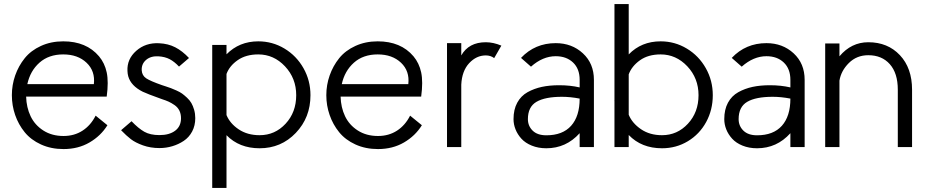

<svg xmlns="http://www.w3.org/2000/svg" viewBox="-20 -720 4544 940"><path d="M448.2 -153.8 505.9 -106.9Q473.6 -54.7 418.2 -22.5Q362.8 9.8 291 9.8Q230 9.8 180.7 -12.7Q131.3 -35.2 100.8 -72.8Q70.3 -110.4 54.2 -157Q38.1 -203.6 38.1 -253.9Q38.1 -304.2 54.4 -350.8Q70.8 -397.5 101.1 -435.1Q131.3 -472.7 180.4 -495.1Q229.5 -517.6 289.6 -517.6Q402.8 -517.6 464.8 -444.3Q492.7 -411.1 502.4 -365.5Q512.2 -319.8 502.4 -247.1H107.9Q109.4 -193.8 129.9 -150.9Q150.4 -107.9 192.1 -81.1Q233.9 -54.2 291 -54.2Q343.8 -54.2 384 -80.3Q424.3 -106.4 448.2 -153.8ZM113.8 -308.1H439.5Q446.8 -372.1 403.8 -412.8Q360.8 -453.6 289.6 -453.6Q218.8 -453.6 173.3 -413.3Q127.9 -373 113.8 -308.1Z M905.3 -436 856.4 -394Q834 -418 810.8 -430.2Q787.6 -442.4 755.4 -444.3Q718.3 -446.3 695.3 -426.8Q672.4 -407.2 673.8 -376Q675.3 -350.1 696 -336.4Q716.8 -322.8 772.9 -303.2Q775.9 -302.2 792.2 -296.9Q808.6 -291.5 817.1 -288.3Q825.7 -285.2 843.3 -277.3Q860.8 -269.5 871.3 -262Q881.8 -254.4 895.5 -241.7Q909.2 -229 917 -215.3Q924.8 -201.7 930.4 -182.6Q936 -163.6 936 -141.6Q936 -105 920.7 -76.2Q905.3 -47.4 879.6 -30.3Q854 -13.2 823.7 -4.2Q793.5 4.9 760.7 4.9Q716.8 4.9 679.9 -8.3Q643.1 -21.5 620.8 -38.6Q598.6 -55.7 572.8 -82.5L624 -126.5Q657.7 -91.3 686.5 -75Q715.3 -58.6 760.7 -58.6Q809.1 -58.6 837.6 -80.1Q866.2 -101.6 866.2 -141.1Q866.2 -162.1 858.2 -178.5Q850.1 -194.8 834.5 -205.6Q818.8 -216.3 805.4 -222.4Q792 -228.5 772 -234.9Q699.7 -260.7 678.7 -271Q621.1 -299.8 607.9 -346.2Q604.5 -358.4 604 -372.6Q601.1 -430.7 647 -471.2Q692.9 -511.7 758.8 -508.3Q803.2 -506.3 837.9 -488.5Q872.6 -470.7 905.3 -436Z M1088.9 -500V-454.1Q1151.4 -517.6 1244.6 -517.6Q1314 -517.6 1372.8 -482.2Q1431.6 -446.8 1465.8 -386.2Q1500 -325.7 1500 -253.9Q1500 -144.5 1428.2 -69.3Q1356.4 5.9 1251 5.9Q1151.4 5.9 1088.9 -58.1V200.2H1019V-500ZM1088.9 -357.9V-156.7Q1106 -115.2 1148.7 -86.7Q1191.4 -58.1 1251 -58.1Q1326.2 -58.1 1378.2 -114.3Q1430.2 -170.4 1430.2 -253.9Q1430.2 -336.9 1375.2 -395.3Q1320.3 -453.6 1244.6 -453.6Q1184.1 -453.6 1143.8 -425.5Q1103.5 -397.5 1088.9 -357.9Z M1987.8 -153.8 2045.4 -106.9Q2013.2 -54.7 1957.8 -22.5Q1902.3 9.8 1830.6 9.8Q1769.5 9.8 1720.2 -12.7Q1670.9 -35.2 1640.4 -72.8Q1609.9 -110.4 1593.8 -157Q1577.6 -203.6 1577.6 -253.9Q1577.6 -304.2 1594 -350.8Q1610.4 -397.5 1640.6 -435.1Q1670.9 -472.7 1720 -495.1Q1769 -517.6 1829.1 -517.6Q1942.4 -517.6 2004.4 -444.3Q2032.2 -411.1 2042 -365.5Q2051.8 -319.8 2042 -247.1H1647.5Q1648.9 -193.8 1669.4 -150.9Q1689.9 -107.9 1731.7 -81.1Q1773.4 -54.2 1830.6 -54.2Q1883.3 -54.2 1923.6 -80.3Q1963.9 -106.4 1987.8 -153.8ZM1653.3 -308.1H1979Q1986.3 -372.1 1943.4 -412.8Q1900.4 -453.6 1829.1 -453.6Q1758.3 -453.6 1712.9 -413.3Q1667.5 -373 1653.3 -308.1Z M2238.3 -508.8V-448.7Q2274.9 -513.2 2358.4 -513.2Q2395.5 -513.2 2434.6 -496.6L2399.4 -435.5Q2382.3 -448.7 2358.4 -448.7Q2312.5 -448.7 2277.1 -410.9Q2241.7 -373 2238.3 -305.7V0H2168.5V-508.8Z M2579.6 -393.6 2530.8 -436.5Q2599.1 -508.8 2700.7 -508.8Q2779.8 -508.8 2833.7 -459Q2887.7 -409.2 2887.7 -329.1V0H2817.9V-67.9Q2751.5 5.9 2654.8 5.9Q2615.2 5.9 2583.5 -7.1Q2551.8 -20 2532.7 -41Q2513.7 -62 2503.9 -86.7Q2494.1 -111.3 2494.1 -136.7Q2494.1 -183.6 2512.2 -217Q2530.3 -250.5 2562.7 -268.6Q2595.2 -286.6 2633.1 -294.7Q2670.9 -302.7 2717.3 -302.7Q2772 -302.7 2817.9 -292V-329.1Q2817.9 -383.3 2785.4 -414.1Q2752.9 -444.8 2700.7 -444.8Q2637.2 -444.8 2579.6 -393.6ZM2731.4 -246.1Q2648.4 -246.1 2606.4 -221.4Q2564.5 -196.8 2564.5 -136.7Q2564.5 -103.5 2587.6 -80.6Q2610.8 -57.6 2654.8 -57.6Q2734.4 -57.6 2776.1 -104.2Q2817.9 -150.9 2817.9 -237.3Q2772 -246.1 2731.4 -246.1Z M3058.1 -700.2V-453.6Q3120.1 -517.6 3214.4 -517.6Q3283.7 -517.6 3342.5 -482.2Q3401.4 -446.8 3435.5 -386.2Q3469.7 -325.7 3469.7 -253.9Q3469.7 -182.1 3437.3 -122.6Q3404.8 -63 3347.7 -28.6Q3290.5 5.9 3221.2 5.9Q3120.6 5.9 3058.1 -59.1V0H2988.3V-224.6L2987.8 -228.5L2988.3 -228V-700.2ZM3058.1 -356V-158.2Q3075.2 -116.7 3118.2 -87.4Q3161.1 -58.1 3221.2 -58.1Q3295.9 -58.1 3347.9 -114.3Q3399.9 -170.4 3399.9 -253.9Q3399.9 -336.9 3345 -395.3Q3290 -453.6 3214.4 -453.6Q3153.3 -453.6 3113 -424.8Q3072.8 -396 3058.1 -356Z M3611.3 -393.6 3562.5 -436.5Q3630.9 -508.8 3732.4 -508.8Q3811.5 -508.8 3865.5 -459Q3919.4 -409.2 3919.4 -329.1V0H3849.6V-67.9Q3783.2 5.9 3686.5 5.9Q3647 5.9 3615.2 -7.1Q3583.5 -20 3564.5 -41Q3545.4 -62 3535.6 -86.7Q3525.9 -111.3 3525.9 -136.7Q3525.9 -183.6 3543.9 -217Q3562 -250.5 3594.5 -268.6Q3627 -286.6 3664.8 -294.7Q3702.6 -302.7 3749 -302.7Q3803.7 -302.7 3849.6 -292V-329.1Q3849.6 -383.3 3817.1 -414.1Q3784.7 -444.8 3732.4 -444.8Q3668.9 -444.8 3611.3 -393.6ZM3763.2 -246.1Q3680.2 -246.1 3638.2 -221.4Q3596.2 -196.8 3596.2 -136.7Q3596.2 -103.5 3619.4 -80.6Q3642.6 -57.6 3686.5 -57.6Q3766.1 -57.6 3807.9 -104.2Q3849.6 -150.9 3849.6 -237.3Q3803.7 -246.1 3763.2 -246.1Z M4089.8 -507.3V-444.3Q4147.9 -513.2 4231 -513.2Q4326.2 -513.2 4385.7 -450Q4445.3 -386.7 4445.3 -280.8V0H4375.5V-280.8Q4375.5 -361.8 4336.4 -405.8Q4297.4 -449.7 4231 -449.7Q4174.3 -449.7 4136 -411.6Q4097.7 -373.5 4089.8 -325.2V0H4020V-507.3Z"/></svg>

Font: LilGrotesk
Style: Regular
Weight: 400
Designer: BSozoo
Foundry: BSozoo
Version: Version 1.004;PS 001.004;hotconv 1.0.70;makeotf.lib2.5.58329